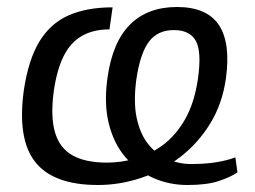

<svg xmlns="http://www.w3.org/2000/svg" viewBox="-20 -520 728 549"><path d="M293 -436Q247 -436 214.5 -417.5Q182 -399 162.5 -360.5Q143 -322 134 -261Q124 -188 137 -142.5Q150 -97 187 -76Q224 -55 286 -55Q326 -55 367.5 -66.5Q409 -78 446 -105.5Q483 -133 509.5 -179.5Q536 -226 546 -295Q557 -372 540 -403Q523 -434 477 -434Q431 -434 406 -401Q381 -368 370 -294Q361 -228 371 -182Q381 -136 404.5 -107Q428 -78 460 -64.5Q492 -51 526 -51Q567 -51 598 -56Q629 -61 653 -70L659 -27Q640 -14 606 -2.5Q572 9 516 9Q464 9 418.5 -11Q373 -31 339.5 -69.5Q306 -108 291.5 -165Q277 -222 287 -295Q301 -399 351.5 -449.5Q402 -500 486 -500Q571 -500 605.5 -449Q640 -398 626 -296Q616 -224 581.5 -167.5Q547 -111 496 -71.5Q445 -32 384 -11.5Q323 9 260 9Q133 9 81 -56.5Q29 -122 48 -261Q61 -349 92.5 -401Q124 -453 176 -476Q228 -499 302 -499Z"/></svg>

Font: Exo 2
Style: Italic
Weight: 400
Italic angle: -8°
Designer: Natanael Gama
Foundry: Natanael Gama
Version: Version 2.010